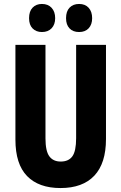

<svg xmlns="http://www.w3.org/2000/svg" viewBox="-20 -941 614 971"><path d="M516 -238Q516 -115 457 -52.5Q398 10 286 10Q176 10 117 -50.5Q58 -111 58 -235V-714H210V-241Q210 -177 229.5 -150.5Q249 -124 287 -124Q327 -124 346 -150.5Q365 -177 365 -242V-714H516ZM127 -849Q127 -884 145 -902.5Q163 -921 192 -921Q223 -921 241 -901.5Q259 -882 259 -849Q259 -817 241 -798Q223 -779 192 -779Q163 -779 145 -797Q127 -815 127 -849ZM314 -849Q314 -884 332 -902.5Q350 -921 380 -921Q411 -921 428.5 -901.5Q446 -882 446 -849Q446 -817 428.5 -798Q411 -779 380 -779Q349 -779 331.5 -797.5Q314 -816 314 -849Z"/></svg>

Font: Noto Sans Arabic ExtCond ExtBd
Style: Regular
Weight: 800
Width: 2
Designer: Monotype Design Team, Nadine Chahine, Nizar Qandah and Khaled Hosny
Foundry: Monotype Imaging Inc.
Version: Version 2.012; ttfautohint (v1.8.4.7-5d5b)